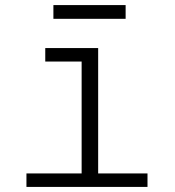

<svg xmlns="http://www.w3.org/2000/svg" viewBox="-20 -735 690 755"><path d="M301 0V-546H366V0ZM84 0V-53H560V0ZM158 -493V-546H333V-493ZM190 -661V-715H474V-661Z"/></svg>

Font: Azeret Mono ExtraLight
Style: Regular
Weight: 250
Designer: Martin Vácha
Foundry: Displaay
Version: Version 1.002